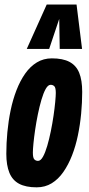

<svg xmlns="http://www.w3.org/2000/svg" viewBox="-20 -809 388 839"><path d="M140.2 9.6Q92.8 9.6 63.6 -5.9Q34.4 -21.4 21 -54.2Q7.6 -87 7.6 -137Q7.6 -183.2 12.2 -231.7Q16.8 -280.2 26.5 -327.1Q36.2 -374 52.1 -415Q68 -456 90 -487.3Q112 -518.6 141.1 -536.3Q170.2 -554 206.6 -554Q254.6 -554 283.8 -538.5Q313 -523 326.1 -490.8Q339.2 -458.6 339.2 -407.2Q339.2 -361 334.6 -312.4Q330 -263.8 320.3 -217.1Q310.6 -170.4 294.7 -129.7Q278.8 -89 256.8 -57.4Q234.8 -25.8 205.9 -8.1Q177 9.6 140.2 9.6ZM146.2 -106Q157.6 -106 167.7 -124Q177.8 -142 186.4 -171.5Q195 -201 202 -235.2Q209 -269.4 213.9 -303Q218.8 -336.6 221.3 -363.3Q223.8 -390 223.8 -402.8Q223.8 -425.6 217.5 -432Q211.2 -438.4 201.2 -438.4Q189.8 -438.4 179.7 -420.4Q169.6 -402.4 161 -372.9Q152.4 -343.4 145.4 -309.2Q138.4 -275 133.5 -241.4Q128.6 -207.8 126.1 -181.4Q123.6 -155 123.6 -142.2Q123.6 -119.4 129.9 -112.7Q136.2 -106 146.2 -106ZM97 -595.3 184.2 -789.3H314.5L338.6 -595.3H241L238.8 -726.4L194.9 -595.3Z"/></svg>

Font: Georama ExtraCondensed Thin
Style: Italic
Weight: 100
Width: 2
Italic angle: -9°
Designer: Jean-Baptiste Levee
Foundry: Production Type
Version: Version 1.001